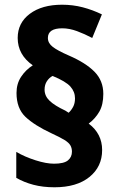

<svg xmlns="http://www.w3.org/2000/svg" viewBox="-20 -784 503 814"><path d="M50 -390Q50 -429 69.5 -458.5Q89 -488 119 -507Q55 -552 55 -623Q55 -687 106.5 -725.5Q158 -764 243 -764Q289 -764 331 -753Q373 -742 412 -723L371 -623Q339 -640 306.5 -652Q274 -664 244 -664Q183 -664 183 -623Q183 -601 204 -585Q225 -569 271 -549Q343 -518 380.5 -480Q418 -442 418 -386Q418 -340 401 -310.5Q384 -281 356 -260Q413 -217 413 -148Q413 -77 359 -33.5Q305 10 211 10Q162 10 122 -0.5Q82 -11 49 -30V-140Q85 -119 130.5 -104.5Q176 -90 209 -90Q251 -90 268 -104Q285 -118 285 -141Q285 -156 278.5 -167.5Q272 -179 253.5 -190.5Q235 -202 198 -219Q125 -253 87.5 -289Q50 -325 50 -390ZM169 -404Q169 -377 190.5 -356.5Q212 -336 257 -315L271 -306Q282 -316 290 -331Q298 -346 298 -367Q298 -395 278.5 -417Q259 -439 203 -462Q189 -455 179 -440Q169 -425 169 -404Z"/></svg>

Font: Noto Sans Telugu SemiCondensed ExtraBold
Style: Regular
Weight: 800
Width: 4
Designer: Jelle Bosma - Monotype Design Team
Foundry: Monotype Imaging Inc.
Version: Version 2.005; ttfautohint (v1.8.4.7-5d5b)